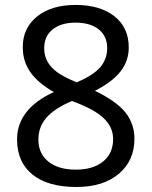

<svg xmlns="http://www.w3.org/2000/svg" viewBox="-20 -744 612 774"><path d="M285.2 -724.1C220.7 -724.1 168.9 -709 130.4 -678.2C91.3 -647.5 71.8 -606 71.8 -554.2C71.8 -480.5 108.4 -423.8 196.8 -373C98.1 -327.1 48.8 -263.7 48.8 -182.1C48.8 -120.6 69.8 -73.2 111.3 -40C152.8 -6.8 211.9 9.8 288.1 9.8C359.9 9.8 417 -7.8 459 -43.5C501 -78.6 522 -126 522 -185.1C522 -224.6 509.8 -259.8 485.8 -290.5C461.4 -320.8 420.4 -350.1 362.8 -377.9C458 -426.8 499 -481.4 499 -553.2C499 -606.4 479.5 -648.4 440.9 -678.7C402.3 -709 350.1 -724.1 285.2 -724.1ZM134.8 -181.2C134.8 -249.5 175.8 -296.4 270 -336.9C330.1 -314.9 372.6 -292 397.9 -267.6C423.3 -243.2 436 -215.3 436 -184.1C436 -145.5 422.9 -115.2 396 -93.3C369.1 -71.3 332.5 -60.1 286.1 -60.1C238.8 -60.1 202.1 -70.8 175.3 -92.3C148.4 -113.8 134.8 -143.6 134.8 -181.2ZM284.2 -652.8C323.2 -652.8 354.5 -644 377.4 -626C400.4 -607.9 412.1 -582.5 412.1 -549.8C412.1 -521 402.8 -495.1 384.3 -473.1C365.2 -451.2 333.5 -430.7 289.1 -412.1C252.4 -427.2 226.1 -441.4 209.5 -453.6C176.3 -478.5 158.2 -508.8 158.2 -549.8C158.2 -582 169.4 -607.4 192.4 -625.5C215.3 -643.6 245.6 -652.8 284.2 -652.8Z"/></svg>

Font: Noto Naskh Arabic
Style: Regular
Weight: 400
Designer: Monotype Design Team
Foundry: Monotype Imaging Inc.
Version: Version 1.07